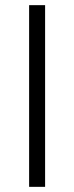

<svg xmlns="http://www.w3.org/2000/svg" viewBox="-20 -725 287 745"><path d="M93 0H155V-705H93Z"/></svg>

Font: Poppy and Pepper Light
Style: Regular
Weight: 300
Designer: Thy Ha
Foundry: Thy Ha
Version: Version 0.001;Glyphs 3.2 (3227)